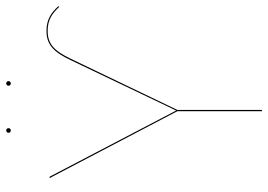

<svg xmlns="http://www.w3.org/2000/svg" viewBox="-142 -717 859 615"><g transform="rotate(-90 287.5 -409.5)"><path d="M177.1 -819.1C172.3 -819.1 169.7 -815.5 169.7 -811.7C169.7 -807.9 172.3 -804.4 177.1 -804.4C181.9 -804.4 184.5 -807.9 184.5 -811.7C184.5 -815.5 181.9 -819.1 177.1 -819.1ZM327.8 -819.1C322.9 -819.1 320.4 -815.5 320.4 -811.7C320.4 -807.9 322.9 -804.4 327.8 -804.4C332.6 -804.4 335.1 -807.9 335.1 -811.7C335.1 -815.5 332.6 -819.1 327.8 -819.1ZM238.8 0H242.9V-270.9L406.2 -611.2C432.1 -665.9 454.6 -686.3 495.9 -686.3C531.4 -686.3 551.1 -672.6 573.1 -649.1L575.1 -652.2C554.1 -675 532.9 -690.1 495.9 -690.1C452.7 -690.1 428.5 -667.9 402.6 -613.1L240.9 -274.7L29 -680.1H24.6L238.8 -270.9Z"/></g></svg>

Font: Fira Sans Four
Style: Regular
Weight: 100
Designer: Carrois Corporate & Edenspiekermann AG
Foundry: Carrois Corporate GbR & Edenspiekermann AG
Version: Version 4.203;PS 004.203;hotconv 1.0.88;makeotf.lib2.5.64775